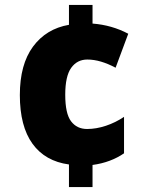

<svg xmlns="http://www.w3.org/2000/svg" viewBox="-20 -810 593 774"><path d="M353 -715Q431 -709 497 -674L446 -537Q416 -553 387.5 -561.5Q359 -570 332 -570Q291 -570 267 -536.5Q243 -503 243 -428Q243 -352 266.5 -321Q290 -290 331 -290Q368 -290 407 -303Q446 -316 480 -339V-192Q454 -174 422 -162Q390 -150 353 -145V-56H258V-147Q162 -160 111 -230.5Q60 -301 60 -427Q60 -550 113 -622Q166 -694 258 -710V-790H353Z"/></svg>

Font: Noto Sans Malayalam UI SemiCondensed Black
Style: Regular
Weight: 900
Width: 4
Designer: Jelle Bosma - Monotype Design Team
Foundry: Monotype Imaging Inc.
Version: Version 2.104; ttfautohint (v1.8.4.7-5d5b)